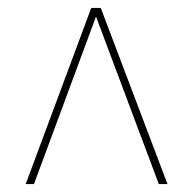

<svg xmlns="http://www.w3.org/2000/svg" viewBox="-20 -734 488 486"><path d="M45 -268H66L223 -692L382 -268H404L235 -714H211Z"/></svg>

Font: Noto Serif Display Condensed Medium
Style: Regular
Weight: 500
Width: 3
Designer: Monotype Design Team
Foundry: Monotype Imaging Inc.
Version: Version 2.009